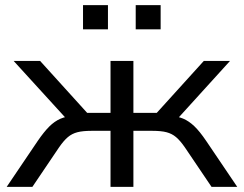

<svg xmlns="http://www.w3.org/2000/svg" viewBox="-20 -727 949 747"><path d="M6 0 127 -179Q151 -214 171.5 -234.5Q192 -255 215 -265Q238 -275 271 -277L251 -251L33 -490H136L319 -288H410V-490H499V-288H590L773 -490H875L658 -251L637 -277Q670 -275 692.5 -265.5Q715 -256 736 -236Q757 -216 782 -179L903 0H803L699 -154Q681 -180 665 -193.5Q649 -207 628 -212.5Q607 -218 573 -218H499V0H410V-218H336Q302 -218 281 -212.5Q260 -207 244 -193.5Q228 -180 210 -154L106 0ZM508 -613V-707H605V-613ZM303 -613V-707H400V-613Z"/></svg>

Font: Nunito Sans 10pt SemiExpanded
Style: Regular
Weight: 400
Width: 6
Designer: Vernon Adams
Foundry: Vernon Adams
Version: Version 3.101;gftools[0.9.27]